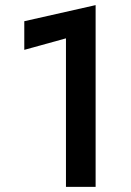

<svg xmlns="http://www.w3.org/2000/svg" viewBox="-20 -731 514 751"><path d="M75 -536 238 -581V0H354V-711L75 -648Z"/></svg>

Font: Jost Medium
Style: Regular
Weight: 500
Version: Version 3.710